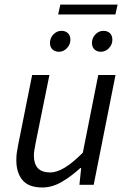

<svg xmlns="http://www.w3.org/2000/svg" viewBox="-20 -818 562 850"><path d="M167.6 12Q106.6 12 79.5 -20.8Q52.3 -53.6 52.3 -108.9Q52.3 -126.3 54.3 -141.2Q56.3 -156.2 60.3 -176L122.3 -486H198.8L138 -186.1Q134.6 -167.2 132.3 -154.6Q130 -142 130 -129.5Q130 -92.7 147.7 -73.6Q165.3 -54.5 202.9 -54.5Q230.9 -54.5 266.4 -75.7Q301.9 -96.9 346.7 -142.1L415 -486H491.4L394.8 0H331.6L339.3 -73.9H335.3Q297 -38.5 254.3 -13.3Q211.6 12 167.6 12ZM240.4 -588.8Q223.6 -588.8 212.4 -599.1Q201.2 -609.4 201.2 -628Q201.2 -649.8 216.3 -665.6Q231.5 -681.5 252.3 -681.5Q269.5 -681.5 280.5 -671.3Q291.6 -661.2 291.6 -641.7Q291.6 -620.8 276.4 -604.8Q261.3 -588.8 240.4 -588.8ZM426.3 -588.8Q409.5 -588.8 398.3 -599.1Q387.1 -609.4 387.1 -628Q387.1 -649.8 402.2 -665.6Q417.4 -681.5 438.2 -681.5Q455.3 -681.5 466.4 -671.3Q477.4 -661.2 477.4 -641.7Q477.4 -620.8 462.3 -604.8Q447.1 -588.8 426.3 -588.8ZM237.4 -753.9 247.1 -797.6H500.6L490.9 -753.9Z"/></svg>

Font: Source Sans 3 VF
Style: Italic
Weight: 200
Italic angle: -11°
Designer: Paul D. Hunt
Foundry: Adobe Systems Incorporated
Version: Version 3.042;hotconv 1.0.118;makeotfexe 2.5.65603